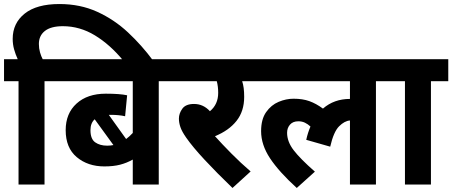

<svg xmlns="http://www.w3.org/2000/svg" viewBox="-20 -916 2245 953"><path d="M72 -513H0V-622H68Q57 -646 50 -671Q43 -696 43 -723Q43 -801 102.5 -848.5Q162 -896 275 -896Q378 -896 462.5 -857.5Q547 -819 615.5 -755Q684 -691 740 -615H592Q526 -695 451 -740.5Q376 -786 292 -786Q233 -786 203 -762.5Q173 -739 173 -698Q173 -676 178.5 -656.5Q184 -637 192 -622H287V-513H201V0H72Z M853 -513H768V0H639V-124Q609 -107 576 -98.5Q543 -90 498 -90Q416 -90 361 -136Q306 -182 306 -270Q306 -353 360 -402Q414 -451 505 -451Q575 -451 611 -443L601 -339Q570 -346 530 -346Q525 -346 520 -346L606 -226Q622 -238 639 -256V-513H273V-622H853ZM429 -270Q429 -226 452.5 -209.5Q476 -193 512 -193Q528 -193 543 -196L450 -324Q429 -305 429 -270Z M1224 -65 1134 17Q1056 -58 996 -122.5Q936 -187 904 -233Q883 -263 875.5 -285Q868 -307 868 -327Q868 -353 885 -376.5Q902 -400 943 -400Q989 -400 1022 -364Q1063 -398 1063 -455Q1063 -487 1056 -513H840V-622H1257V-513H1182Q1187 -498 1189.5 -479Q1192 -460 1192 -435Q1192 -364 1154 -316Q1116 -268 1047 -240Q1082 -201 1128.5 -154Q1175 -107 1224 -65Z M1243 -513V-622H1931V-513H1846V0H1717V-318Q1690 -316 1663 -289Q1636 -262 1619 -188L1500 -222Q1508 -258 1521 -288Q1508 -300 1493.5 -307Q1479 -314 1461 -314Q1434 -314 1419.5 -297.5Q1405 -281 1405 -257Q1405 -213 1437.5 -170.5Q1470 -128 1543 -64L1453 17Q1365 -63 1320.5 -130Q1276 -197 1276 -265Q1276 -324 1301 -359.5Q1326 -395 1363 -410.5Q1400 -426 1437 -426Q1482 -426 1515.5 -414Q1549 -402 1583 -377Q1638 -425 1717 -425V-513Z M2119 -513V0H1990V-513H1918V-622H2205V-513Z"/></svg>

Font: Noto Sans Devanagari UI SemiCondensed
Style: Bold
Weight: 700
Width: 4
Designer: Jelle Bosma - Monotype Design Team
Foundry: Monotype Imaging Inc.
Version: Version 2.004; ttfautohint (v1.8.4.7-5d5b)